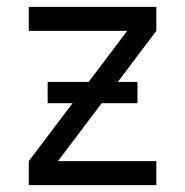

<svg xmlns="http://www.w3.org/2000/svg" viewBox="-20 -540 540 560"><path d="M64 0V-70L351 -450H64V-520H436V-450L149 -70H436V0ZM119 -239V-301H381V-239Z"/></svg>

Font: Moesevka
Style: Regular
Weight: 400
Monospace: yes
Designer: Belleve Invis
Foundry: Belleve Invis
Version: Version 32.5.0; ttfautohint (v1.8.4)